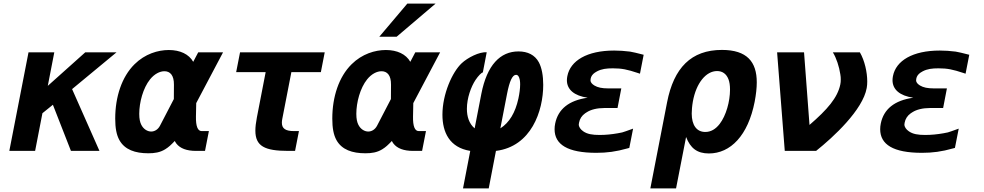

<svg xmlns="http://www.w3.org/2000/svg" viewBox="-20 -837 5458 1065"><path d="M31.7 0H174.8L215.3 -209L273.4 -255.9L373.5 0H531.7L379.9 -342.8L626.5 -546.9H453.1L245.1 -360.8L281.2 -546.9H138.2Z M1067.4 0H1117.2L1138.7 -109.9H1098.6C1076.7 -109.9 1065.9 -136.7 1066.9 -190.4L1068.4 -265.1L1217.3 -546.9H1079.6L1051.8 -494.1C1027.8 -536.6 979 -559.6 916.5 -559.6C856 -559.6 784.2 -538.1 726.1 -480.5C655.8 -411.1 619.1 -300.3 619.1 -179.2C619.1 -127 626 -89.4 642.1 -60.1C671.9 -6.3 730 13.2 802.7 13.2C837.4 13.2 867.2 8.8 896 -8.8C916.5 -21.5 926.8 -31.7 949.7 -55.2C950.7 -51.8 953.6 -47.4 958 -41C979 -13.7 1015.6 0 1067.4 0ZM867.2 -139.2C856 -118.2 837.4 -107.4 818.4 -107.4C797.9 -107.4 775.4 -120.6 763.2 -146C756.8 -159.2 752.4 -176.8 752.4 -205.6C752.4 -268.6 773.4 -348.6 812.5 -397C836.9 -427.2 866.7 -441.9 892.1 -441.9C923.8 -441.9 945.3 -419.4 944.8 -367.2L944.3 -287.6Z M1578.6 0H1616.7L1638.2 -109.9H1609.9C1564.5 -109.9 1543.5 -123.5 1543.5 -156.2C1543.5 -163.6 1544.4 -170.4 1545.9 -178.2L1596.2 -437H1759.8L1781.2 -546.9H1311.5L1290 -437H1453.6L1404.8 -185.1C1399.4 -156.7 1396.5 -132.8 1396.5 -112.3C1396.5 -26.4 1447.8 0 1578.6 0Z M2084 -633.3H2180.2L2396 -816.9H2239.3ZM2271.5 0H2321.3L2342.8 -109.9H2302.7C2280.8 -109.9 2270 -136.7 2271 -190.4L2272.5 -265.1L2421.4 -546.9H2283.7L2255.9 -494.1C2231.9 -536.6 2183.1 -559.6 2120.6 -559.6C2060.1 -559.6 1988.3 -538.1 1930.2 -480.5C1859.9 -411.1 1823.2 -300.3 1823.2 -179.2C1823.2 -127 1830.1 -89.4 1846.2 -60.1C1876 -6.3 1934.1 13.2 2006.8 13.2C2041.5 13.2 2071.3 8.8 2100.1 -8.8C2120.6 -21.5 2130.9 -31.7 2153.8 -55.2C2154.8 -51.8 2157.7 -47.4 2162.1 -41C2183.1 -13.7 2219.7 0 2271.5 0ZM2071.3 -139.2C2060.1 -118.2 2041.5 -107.4 2022.5 -107.4C2002 -107.4 1979.5 -120.6 1967.3 -146C1960.9 -159.2 1956.5 -176.8 1956.5 -205.6C1956.5 -268.6 1977.5 -348.6 2016.6 -397C2041 -427.2 2070.8 -441.9 2096.2 -441.9C2127.9 -441.9 2149.4 -419.4 2148.9 -367.2L2148.4 -287.6Z M2548.3 208H2690.9L2731 0C2927.2 -24.4 2993.2 -221.7 2993.2 -366.2C2993.2 -416 2985.4 -460.9 2968.8 -491.7C2946.8 -532.2 2907.2 -551.8 2856 -551.8C2754.9 -551.8 2681.2 -476.6 2649.9 -316.4L2612.8 -125C2581.5 -151.4 2569.8 -190.9 2569.8 -233.4C2569.8 -293 2592.8 -356 2617.7 -393.6C2633.3 -417 2651.4 -435.1 2658.2 -435.1L2679.7 -546.9C2639.6 -550.8 2573.7 -517.1 2541 -486.3C2488.8 -437.5 2434.1 -315.4 2434.1 -200.7C2434.1 -103.5 2473.1 -18.6 2588.4 0ZM2755.4 -125 2792.5 -316.4C2806.2 -387.2 2822.3 -421.9 2842.3 -421.9C2853 -421.9 2859.9 -412.1 2863.3 -393.6C2864.7 -385.7 2865.2 -377 2865.2 -369.1C2865.2 -346.2 2861.3 -317.4 2855.5 -290.5C2838.4 -211.9 2805.2 -156.7 2755.4 -125Z M3287.6 10.7C3346.2 10.7 3396.5 4.4 3461.9 -14.2C3464.8 -15.1 3467.8 -16.1 3470.7 -16.6L3491.7 -123.5C3458.5 -111.3 3438.5 -104.5 3431.2 -102.5C3425.3 -101.1 3420.4 -100.1 3406.7 -97.7C3373 -91.8 3340.3 -88.4 3305.7 -88.4C3266.6 -88.4 3237.3 -92.8 3214.8 -108.9C3200.2 -119.1 3190.4 -132.8 3190.4 -146.5C3190.4 -149.4 3190.9 -152.8 3191.9 -156.7C3195.8 -177.7 3207 -195.3 3225.6 -208.5L3235.4 -214.8C3257.3 -229 3292 -237.8 3331.5 -237.8H3405.3L3426.3 -346.7H3352.5C3319.3 -346.7 3295.4 -351.6 3276.9 -362.8C3264.2 -370.6 3255.4 -380.4 3255.4 -390.6C3255.4 -393.1 3255.9 -397.5 3256.3 -400.4C3258.3 -413.1 3266.6 -425.3 3279.8 -434.1L3292 -441.4C3317.4 -454.6 3343.3 -458 3379.4 -458C3429.2 -458 3459 -451.7 3518.1 -432.1L3529.8 -428.2L3550.3 -533.2C3512.7 -543 3489.3 -548.3 3479.5 -549.8C3478 -550.3 3476.1 -550.3 3474.6 -550.8C3443.8 -554.7 3414.6 -556.6 3386.7 -556.6C3236.3 -556.6 3143.6 -500.5 3127 -415C3125.5 -407.2 3124.5 -399.9 3124.5 -392.1C3124.5 -340.3 3165 -305.7 3239.7 -294.9C3134.8 -280.3 3075.7 -231 3059.6 -152.3C3057.1 -141.1 3056.2 -129.9 3056.2 -120.1C3056.2 -35.2 3128.9 10.7 3287.6 10.7Z M3587.4 208H3730L3785.6 -77.1C3809.6 -15.6 3846.2 14.2 3912.1 14.2C4032.2 14.2 4129.4 -85.4 4166 -272.5C4173.8 -313 4177.7 -349.6 4177.7 -380.4C4177.7 -494.1 4123.5 -560.1 3984.4 -560.1C3813.5 -560.1 3717.3 -460.4 3680.2 -269.5ZM3892.1 -105C3843.3 -105 3816.9 -144 3816.9 -207C3816.9 -224.1 3818.8 -249 3823.2 -273.9C3841.8 -377 3896.5 -442.9 3957.5 -442.9C3986.8 -442.9 4008.8 -427.7 4020.5 -397.9C4026.4 -382.8 4029.3 -364.3 4029.3 -339.8C4029.3 -273.4 4007.3 -195.8 3972.2 -149.9C3949.7 -120.6 3922.9 -105 3892.1 -105Z M4333 0H4506.8C4603.5 -77.1 4766.1 -227.5 4787.6 -349.1C4789.6 -359.9 4790.5 -372.1 4790.5 -385.3C4790.5 -435.5 4776.4 -501 4749.5 -546.9H4599.6C4619.6 -515.1 4634.8 -466.8 4641.1 -425.3C4643.1 -413.6 4643.6 -407.2 4643.6 -397C4643.6 -386.2 4643.1 -377.4 4641.1 -368.7C4626 -294.9 4569.3 -229.5 4470.2 -144L4439.9 -546.9H4290.5Z M5093.8 10.7C5152.3 10.7 5202.6 4.4 5268.1 -14.2C5271 -15.1 5273.9 -16.1 5276.9 -16.6L5297.9 -123.5C5264.6 -111.3 5244.6 -104.5 5237.3 -102.5C5231.4 -101.1 5226.6 -100.1 5212.9 -97.7C5179.2 -91.8 5146.5 -88.4 5111.8 -88.4C5072.8 -88.4 5043.5 -92.8 5021 -108.9C5006.3 -119.1 4996.6 -132.8 4996.6 -146.5C4996.6 -149.4 4997.1 -152.8 4998 -156.7C5002 -177.7 5013.2 -195.3 5031.7 -208.5L5041.5 -214.8C5063.5 -229 5098.1 -237.8 5137.7 -237.8H5211.4L5232.4 -346.7H5158.7C5125.5 -346.7 5101.6 -351.6 5083 -362.8C5070.3 -370.6 5061.5 -380.4 5061.5 -390.6C5061.5 -393.1 5062 -397.5 5062.5 -400.4C5064.5 -413.1 5072.8 -425.3 5085.9 -434.1L5098.1 -441.4C5123.5 -454.6 5149.4 -458 5185.5 -458C5235.4 -458 5265.1 -451.7 5324.2 -432.1L5335.9 -428.2L5356.4 -533.2C5318.8 -543 5295.4 -548.3 5285.6 -549.8C5284.2 -550.3 5282.2 -550.3 5280.8 -550.8C5250 -554.7 5220.7 -556.6 5192.9 -556.6C5042.5 -556.6 4949.7 -500.5 4933.1 -415C4931.6 -407.2 4930.7 -399.9 4930.7 -392.1C4930.7 -340.3 4971.2 -305.7 5045.9 -294.9C4940.9 -280.3 4881.8 -231 4865.7 -152.3C4863.3 -141.1 4862.3 -129.9 4862.3 -120.1C4862.3 -35.2 4935.1 10.7 5093.8 10.7Z"/></svg>

Font: Hack
Style: Bold Oblique
Weight: 700
Italic angle: -12°
Monospace: yes
Designer: Christopher Simpkins
Foundry: Christopher Simpkins
Version: Version 2.010